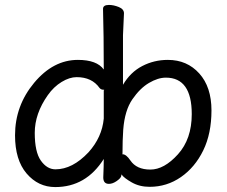

<svg xmlns="http://www.w3.org/2000/svg" viewBox="-20 -735 920 779"><path d="M758 -272Q758 -420 653 -420Q621 -420 584.5 -398.5Q548 -377 517 -332Q486 -287 480 -209Q477 -167 477 -111L476 -110Q476 -109 478 -109Q492 -109 509 -84Q534 -47 590 -47Q646 -47 702 -109Q758 -171 758 -272ZM204 24Q135 24 88 -31Q41 -86 41 -186Q41 -306 118.5 -399Q196 -492 296 -492Q373 -492 401 -453Q401 -593 398 -699Q398 -715 422 -715Q441 -715 462 -706.5Q483 -698 483 -681L479 -592V-391Q509 -442 557 -467Q605 -492 661 -492Q739 -492 788.5 -437Q838 -382 838 -287Q838 -193 804.5 -124.5Q771 -56 714 -16.5Q657 23 587 23Q546 23 514.5 5Q483 -13 473 -27V-30L472 -21Q470 -12 453.5 -0.5Q437 11 422 11Q399 11 399 -15Q401 -63 401 -90Q329 24 204 24ZM205 -48Q274 -48 339 -117Q394 -178 401 -254V-368L403 -370Q403 -371 399 -371Q390 -371 384 -378Q353 -422 291 -422Q262 -422 230 -402.5Q198 -383 174 -349Q121 -274 121 -196Q121 -118 146 -83Q171 -48 205 -48Z"/></svg>

Font: LXGW WenKai Lite
Style: Bold
Weight: 700
Designer: LXGW / Fontworks Inc.
Foundry: LXGW / Fontworks Inc.
Version: Version 1.330;April 28, 2024